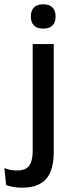

<svg xmlns="http://www.w3.org/2000/svg" viewBox="-76 -694 333 893"><path d="M76 -85V-489H174V-85ZM125 -561Q96 -561 81.8 -575.8Q67.5 -590.5 67.5 -616.5V-618.5Q67.5 -644.5 81.8 -659.2Q96 -674 125 -674Q154 -674 168.2 -659.2Q182.5 -644.5 182.5 -618.5V-616.5Q182.5 -590 168.2 -575.5Q154 -561 125 -561ZM26 179Q4.5 179 -14.8 175.5Q-34 172 -47.5 167L-55.5 87.5Q-42.5 93 -28.2 96Q-14 99 1.5 99Q44.5 99 60.2 76Q76 53 76 10.5V-130.5H174V15.5Q174 66 159.8 102.8Q145.5 139.5 113 159.2Q80.5 179 26 179Z"/></svg>

Font: Anek Bangla Medium
Style: Regular
Weight: 500
Designer: Sulekha Rajkumar (Bangla), Yesha Goshar (Latin)
Foundry: Ek Type
Version: Version 1.003